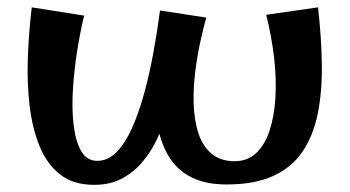

<svg xmlns="http://www.w3.org/2000/svg" viewBox="-20 -496 975 535"><path d="M610 18Q550 17.8 509.9 -3.8Q469.8 -25.2 446.9 -65.9Q424 -106.5 415.8 -165.5Q407.5 -224.5 410.9 -300.2Q414.2 -376 425.8 -466.8L554.8 -447Q536.5 -381.2 527.4 -321.2Q518.2 -261.2 519.5 -211.4Q520.8 -161.5 533 -124.5Q545.2 -87.5 570.4 -67.1Q595.5 -46.8 633.5 -46.8Q669.8 -46.8 693.9 -69.5Q718 -92.2 731.1 -131.9Q744.2 -171.5 747.4 -223.8Q750.5 -276 743.8 -335Q737 -394 721.8 -454.8L866.2 -475.5Q875.8 -390.5 876.8 -315.6Q877.8 -240.8 865.4 -179.4Q853 -118 823 -73.6Q793 -29.2 740.9 -5.5Q688.8 18.2 610 18ZM242.8 19Q184.8 19.2 147.8 -9.6Q110.8 -38.5 90.2 -88.8Q69.8 -139 62.4 -202.5Q55 -266 57.6 -336.2Q60.2 -406.5 68.5 -475.5L214.5 -452.5Q204.2 -411 195.6 -357.8Q187 -304.5 183.4 -250.1Q179.8 -195.8 184.9 -150Q190 -104.2 205.6 -76Q221.2 -47.8 251 -47.8Q280.5 -47.8 304.5 -72Q328.5 -96.2 347.5 -138.4Q366.5 -180.5 381.4 -234.6Q396.2 -288.8 407.2 -348.2Q418.2 -407.8 425.8 -466.8L451.2 -212.2Q447.2 -192.2 438.6 -163.1Q430 -134 414.6 -102.4Q399.2 -70.8 375.5 -43.1Q351.8 -15.5 319.1 1.8Q286.5 19 242.8 19Z"/></svg>

Font: Marhey Light
Style: Regular
Weight: 300
Designer: Nur Syamsi & Bustanul Arifin
Foundry: Namelatype
Version: Version 1.000